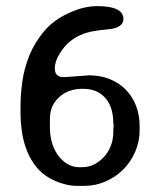

<svg xmlns="http://www.w3.org/2000/svg" viewBox="-20 -598 525 627"><path d="M298 -578Q383 -578 383 -536Q383 -506 330 -502Q306 -500 284 -496Q262 -492 242.5 -483.5Q223 -475 206 -460.5Q189 -446 175 -423Q159 -398 159 -374Q159 -346 189 -346L271 -352Q307 -352 337.5 -340Q368 -328 390 -306Q412 -284 424 -253.5Q436 -223 436 -185V-173Q436 -136 421.5 -102.5Q407 -69 382.5 -44.5Q358 -20 325 -5.5Q292 9 255 9H232Q197 9 158 -8Q123 -24 101.5 -49.5Q80 -75 68 -105.5Q56 -136 51.5 -168.5Q47 -201 47 -230V-253Q47 -289 53 -332Q59 -375 76 -417Q93 -459 124 -496Q155 -533 206 -556Q253 -578 298 -578ZM238 -52H249Q269 -52 287 -61Q305 -70 319 -85Q333 -100 341.5 -121Q350 -142 350 -166V-174L351 -187V-191L350 -195Q350 -249 323.5 -278.5Q297 -308 252 -308H249Q203 -308 173 -280.5Q143 -253 143 -211V-182Q143 -152 151 -128Q159 -104 172.5 -87Q186 -70 203 -61Q220 -52 238 -52Z"/></svg>

Font: Stylish
Style: Regular
Weight: 400
Version: Version 1.64